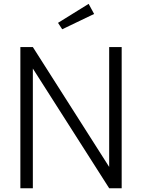

<svg xmlns="http://www.w3.org/2000/svg" viewBox="-20 -1000 755 1020"><path d="M88.2 0V-750H154.5L560 -113.2V-750H626.4V0H560L154.5 -635.9V0ZM450.9 -979.5 480 -925.9 310.5 -844.5 288.2 -878.6Z"/></svg>

Font: Spartan
Style: Regular
Weight: 400
Designer: Matt Bailey, Mirko Velimirovic
Foundry: Matt Bailey
Version: Version 1.005